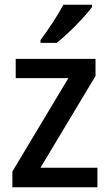

<svg xmlns="http://www.w3.org/2000/svg" viewBox="-20 -786 459 806"><path d="M389 0H32V-66L267 -458H46V-539H381V-467L150 -82H389ZM366 -756Q352 -737 326 -708.5Q300 -680 270.5 -652Q241 -624 218 -606H150V-618Q174 -650 201 -691Q228 -732 246 -766H366Z"/></svg>

Font: Noto Sans Lao UI SemCond Med
Style: Regular
Weight: 500
Width: 4
Designer: Monotype Design Team
Foundry: Monotype Imaging Inc.
Version: Version 2.000; ttfautohint (v1.8.4.7-5d5b)